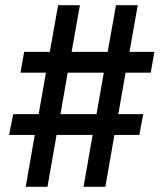

<svg xmlns="http://www.w3.org/2000/svg" viewBox="-20 -720 630 740"><path d="M337 -200H198L163 0H79L114 -200H15L31 -280H129L157 -440H59L73 -520H172L204 -700H288L256 -520H395L427 -700H511L479 -520H575L561 -440H464L436 -280H532L517 -200H421L386 0H302ZM213 -280H352L380 -440H241Z"/></svg>

Font: PT Root UI Web Medium
Style: Regular
Weight: 500
Designer: Vitaly Kuzmin
Foundry: ParaType Ltd.
Version: Version 1.001W